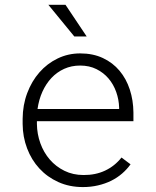

<svg xmlns="http://www.w3.org/2000/svg" viewBox="-20 -757 640 787"><path d="M319.8 9.8Q264.6 9.8 219.2 -10.7Q173.8 -31.2 141.4 -66.4Q108.9 -101.6 91.1 -148.7Q73.2 -195.8 72.8 -249V-270Q73.2 -326.7 91.6 -375.5Q109.9 -424.3 141.6 -460.4Q173.3 -496.6 216.3 -517.3Q259.3 -538.1 308.6 -538.1Q361.3 -538.1 401.9 -519Q442.4 -500 470 -467Q497.6 -434.1 512 -390.1Q526.4 -346.2 526.9 -295.9V-260.3H131.3V-249Q131.8 -207.5 145.5 -169.7Q159.2 -131.8 184.1 -103Q209 -74.2 244.1 -56.9Q279.3 -39.6 322.3 -39.6Q371.1 -39.1 410.6 -57.6Q450.2 -76.2 478 -111.3L515.1 -83.5Q500.5 -63 480.5 -45.7Q460.4 -28.3 435.8 -16.1Q411.1 -3.9 381.8 2.9Q352.5 9.8 319.8 9.8ZM308.6 -488.3Q272.9 -488.3 243.2 -474.9Q213.4 -461.4 190.9 -437.5Q168.5 -413.6 153.8 -381.1Q139.2 -348.6 133.8 -310.1H468.3V-316.4Q467.3 -349.1 456.3 -380.1Q445.3 -411.1 425 -435.1Q404.8 -459 375.5 -473.6Q346.2 -488.3 308.6 -488.3ZM335.4 -607.4H284.7L178.2 -737.3H248.5Z"/></svg>

Font: Roboto Mono Light
Style: Regular
Weight: 300
Designer: Google
Version: Version 2.000985; 2015; ttfautohint (v1.3)